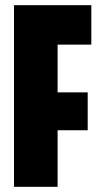

<svg xmlns="http://www.w3.org/2000/svg" viewBox="-20 -720 390 740"><path d="M34 0V-700H332V-548H202V-364H318V-218H202V0Z"/></svg>

Font: Tektur Condensed
Style: Bold
Weight: 700
Width: 3
Designer: Adam Jagosz
Foundry: Adam Jagosz
Version: Version 1.005;gftools[0.9.30]